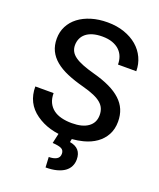

<svg xmlns="http://www.w3.org/2000/svg" viewBox="-168 -824 955 1150"><g transform="rotate(20 309.0 -249.0)"><path d="M263.5 223 260 157.5Q290 157.5 308.8 147Q327.5 136.5 327.5 113Q327.5 91 311 82Q294.5 73 253.5 70.5L267.5 7.5Q239.5 4 214 -3.5Q164.5 -17.5 123 -47Q40 -105.5 40 -212H156.5Q156.5 -177.5 168.2 -152.8Q180 -128 201.2 -111.8Q222.5 -95.5 252.8 -87.8Q283 -80 320 -80Q387.5 -80 424.2 -106.8Q461 -133.5 461 -182Q461 -205 453.2 -223.5Q445.5 -242 428 -257Q410.5 -272 381.8 -284.5Q353 -297 310.5 -308.5Q249.5 -324.5 203.2 -344.2Q157 -364 125.8 -390Q94.5 -416 78.5 -449.2Q62.5 -482.5 62.5 -525.5Q62.5 -569 81 -605Q99.5 -641 133.2 -666.8Q167 -692.5 213.8 -706.8Q260.5 -721 317 -721Q376 -721 424 -704.2Q472 -687.5 506 -658.5Q540 -629.5 558.5 -589.8Q577 -550 577 -504.5H460.5Q460.5 -531.5 451.8 -554.5Q443 -577.5 425.2 -594.2Q407.5 -611 380.2 -620.8Q353 -630.5 316 -630.5Q281.5 -630.5 255.5 -622.8Q229.5 -615 212.5 -601Q195.5 -587 187 -567.8Q178.5 -548.5 178.5 -526Q178.5 -504 187.8 -486.8Q197 -469.5 217 -455.2Q237 -441 268.2 -428.8Q299.5 -416.5 343.5 -404.5Q403 -388.5 447 -367.5Q491 -346.5 520.2 -319.5Q549.5 -292.5 563.8 -258.8Q578 -225 578 -183Q578 -135.5 558.5 -99.2Q539 -63 504.5 -38.5Q470 -14 423 -2Q390 6.5 353 9.5L349 30Q423 42 423 114.5Q423 138.5 413.2 158.5Q403.5 178.5 383.8 192.8Q364 207 334 215Q304 223 263.5 223Z"/></g></svg>

Font: Roberto Sans Medium
Style: Regular
Weight: 500
Designer: Google (font) & Cristiano Sobral (main changes)
Version: Version 1.000;October 12, 2021;FontCreator 14.0.0.2814 64-bi